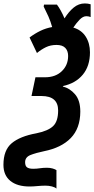

<svg xmlns="http://www.w3.org/2000/svg" viewBox="-82 -875 547 1116"><path d="M246.1 221.2Q237.8 213.4 219.7 208.7Q201.7 204.1 183.1 204.1Q161.1 204.1 135.7 206.5Q110.4 209 89.8 209Q18.1 209 -22 176.3Q-62 143.6 -62 83Q-62 -2.4 -13.7 -42.7Q34.7 -83 128.9 -100.1Q196.8 -113.8 226.3 -141.6Q255.9 -169.4 255.9 -232.9Q255.9 -316.9 159.2 -316.9H101.1L124 -425.8H179.2Q240.7 -425.8 277.3 -461.2Q314 -496.6 314 -549.8Q314 -579.1 297.6 -596.4Q281.2 -613.8 246.1 -613.8Q211.9 -613.8 184.8 -600.6Q157.7 -587.4 132.8 -566.9L89.8 -657.2Q120.6 -680.2 152.8 -695.8Q185.1 -711.4 221.2 -717.8Q211.9 -751 199.5 -779.1Q187 -807.1 171.9 -836.9L173.8 -848.1H249Q259.8 -834 271 -813.7Q282.2 -793.5 293 -768.1Q317.4 -807.1 346.4 -831.1Q375.5 -855 411.1 -855Q420.9 -855 428.5 -853.8Q436 -852.5 444.8 -850.1V-775.9Q433.6 -780.8 419.9 -780.8Q399.9 -780.8 380.4 -760.3Q360.8 -739.7 344.2 -714.8Q391.6 -700.7 416.3 -662.1Q440.9 -623.5 440.9 -570.8Q440.9 -491.2 399.2 -440.9Q357.4 -390.6 284.2 -375L283.2 -372.1Q323.7 -362.3 354.2 -326.9Q384.8 -291.5 384.8 -226.1Q384.3 -128.9 329.3 -72.5Q274.4 -16.1 173.8 3.9Q126 13.7 95 26.1Q64 38.6 64 67.9Q64 89.8 75.4 97.9Q86.9 106 110.8 106Q130.9 106 149.7 103Q168.5 100.1 190.9 100.1Q209 100.1 223.4 104.2Q237.8 108.4 246.1 113.8Z"/></svg>

Font: Open Sans Condensed
Style: Bold Italic
Weight: 700
Width: 3
Italic angle: -12°
Designer: Monotype Design Team
Foundry: Monotype Imaging Inc.
Version: Version 3.003; ttfautohint (v1.8.4)